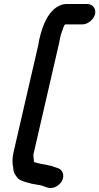

<svg xmlns="http://www.w3.org/2000/svg" viewBox="-20 -748 497 961"><path d="M416 -728H312C295 -728 279 -722 262 -711C217 -680 193 -621 177 -552C175 -541 173 -530 171 -520L48 13C41 43 41 70 46 90C46 114 57 131 71 146C90 161 113 164 140 172L154 174L168 177C181 177 199 184 209 188L218 191C247 200 278 180 290 158C306 127 291 101 271 94L262 91C243 84 230 80 208 76C191 74 182 71 167 68C161 67 154 63 150 63C150 50 147 40 147 26L273 -520C276 -531 278 -542 280 -555C285 -578 292 -597 299 -615C300 -618 303 -623 306 -626H393C420 -626 450 -651 456 -678C462 -705 443 -728 416 -728Z"/></svg>

Font: Electronic
Style: UltBlkIt
Weight: 500
Version: Version 1.011